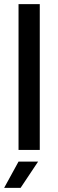

<svg xmlns="http://www.w3.org/2000/svg" viewBox="-27 -720 279 922"><path d="M62 0H164V-700H62ZM-7 182H72L156 56H62Z"/></svg>

Font: Vanilla Cream DemiBold
Style: Regular
Weight: 600
Designer: Jeremy Tribby, Jinavaṁso
Foundry: Tribby Type
Version: Version 1.422;Glyphs 3.1.2 (3151)